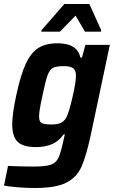

<svg xmlns="http://www.w3.org/2000/svg" viewBox="-32 -734 571 958"><path d="M-12 192 8 94Q78 97 135 97Q195 97 221 88Q247 79 259 54.5Q271 30 284 -31Q286 -38 287.5 -46.5Q289 -55 292 -63H285Q261 -29 227 -14.5Q193 0 147 0Q85 0 57 -25.5Q29 -51 29 -114Q29 -166 49 -258Q71 -361 97 -416.5Q123 -472 160 -495Q197 -518 255 -518Q354 -518 369 -447H377L394 -510H516L421 -61Q398 46 374 99Q350 152 297.5 178Q245 204 144 204Q101 204 57 200.5Q13 197 -12 192ZM299 -148Q312 -173 329.5 -248Q347 -323 347 -356Q347 -383 333 -393.5Q319 -404 287 -404Q249 -404 232.5 -395.5Q216 -387 205.5 -358.5Q195 -330 180 -258Q163 -181 163 -153Q163 -127 176 -120Q189 -113 225 -113Q254 -113 271 -120.5Q288 -128 299 -148ZM174 -576 175 -583 289 -714H414L473 -583L472 -576H392L345 -656L267 -576Z"/></svg>

Font: Saira Semi Condensed SemiBold
Style: Italic
Weight: 600
Width: 4
Italic angle: -12°
Designer: Hector Gatti with collaboration of the Omnibus-Type team
Foundry: Omnibus-Type
Version: Version 1.001; ttfautohint (v1.8)